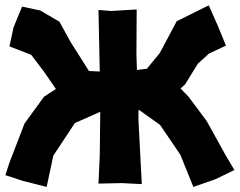

<svg xmlns="http://www.w3.org/2000/svg" viewBox="-36 -701 912 731"><path d="M338.9 -663.1 343.8 -428.7 302.7 -430.7 233.4 -540 190.4 -618.2 117.2 -661.1 47.9 -675.8 15.6 -596.7 0 -524.4 83 -492.2 131.8 -427.7 176.8 -362.3 131.8 -333 57.6 -231.4 -1 -79.1 -15.6 -34.2 49.8 -12.7 141.6 10.7 167 -108.4 249 -232.4 345.7 -275.4 343.8 -109.4 338.9 -2 427.7 -3.9 503.9 0 491.2 -243.2V-282.2L495.1 -281.2L573.2 -225.6L650.4 -112.3L700.2 10.7L784.2 -18.6L856.4 -53.7L822.3 -111.3L751 -240.2L681.6 -333L651.4 -364.3L668.9 -379.9L716.8 -458L759.8 -497.1L824.2 -527.3L795.9 -596.7L758.8 -680.7L636.7 -620.1L572.3 -499L523.4 -439.5L485.4 -434.6L483.4 -493.2L484.4 -665L387.7 -659.2Z"/></svg>

Font: MaokenAssortedSans-TC
Style: Regular
Weight: 500
Version: Version 0.83